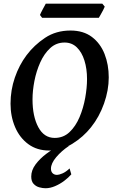

<svg xmlns="http://www.w3.org/2000/svg" viewBox="-20 -794 612 1032"><path d="M564.5 -377.9Q564.5 -309.1 539.1 -237.3Q513.7 -165.5 469.2 -109.9Q427.7 -57.6 368.9 -21.2Q310.1 15.1 244.6 15.1Q178.7 15.1 132.1 -19.3Q85.4 -53.7 61 -111.1Q36.6 -168.5 36.6 -236.8Q36.6 -309.6 59.8 -377Q83 -444.3 122.6 -497.1Q163.6 -551.8 222.4 -590.8Q281.2 -629.9 358.9 -629.9Q428.2 -629.9 473.9 -595.5Q519.5 -561 542 -503.9Q564.5 -446.8 564.5 -377.9ZM447.8 -369.1Q447.8 -424.3 433.8 -468.8Q419.9 -513.2 393.1 -539.3Q366.2 -565.4 327.1 -565.4Q282.2 -565.4 249.8 -535.4Q217.3 -505.4 196.3 -458.5Q175.3 -411.6 165 -358.9Q154.8 -306.2 154.8 -259.8Q154.8 -168.5 185.8 -110.6Q216.8 -52.7 273.9 -52.7Q320.8 -52.7 353.8 -84Q386.7 -115.2 407.5 -164.3Q428.2 -213.4 438 -268.1Q447.8 -322.8 447.8 -369.1ZM543 -758.3Q540.5 -751.5 534.2 -739.3Q527.8 -727.1 521 -715.3Q514.2 -703.6 511.2 -698.2H206.5L194.8 -713.4Q198.7 -723.6 209.7 -744.1Q220.7 -764.6 226.1 -774.4H529.8ZM363.3 143.1Q348.1 160.6 325.2 178Q302.2 195.3 275.9 206.5Q249.5 217.8 224.6 217.8Q209.5 217.8 191.4 212.9Q173.3 208 160.6 194.3Q147.9 180.7 147.9 154.8Q147.9 121.1 171.1 89.8Q194.3 58.6 229.2 32.5Q264.2 6.3 300.3 -12.2L350.1 -9.3Q310.1 17.6 282 51Q253.9 84.5 253.9 112.8Q253.9 128.4 262.9 137.2Q272 146 286.6 146Q296.9 146 315.4 138.2Q334 130.4 354 111.3Z"/></svg>

Font: Gentium Plus
Style: Bold Italic
Weight: 700
Italic angle: -8°
Designer: Victor Gaultney, Annie Olsen, Iska Routamaa, Becca Hirsbrunner
Foundry: SIL International
Version: Version 6.101